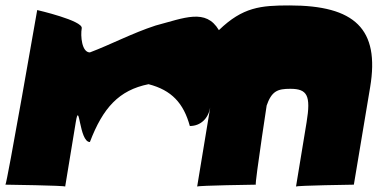

<svg xmlns="http://www.w3.org/2000/svg" viewBox="-169 -680 1390 707"><path d="M71 7 110 -230C124 -316 122 -157 162 -157C210 -283 269 -348 378 -370C463 -348 507 -300 530 -216C570 -216 598 -244 605 -284L557 7C558 3 773 0 773 0C768 0 822 -352 822 -352C822 -352 817 -317 812 -289C831 -345 853 -353 900 -353C963 -353 976 -328 960 -230L921 7C922 3 1134 0 1134 0L1194 -359C1230 -574 1137 -660 897 -660C791 -660 725 -654 637 -569C589 -650 510 -614 404 -586C318 -558 239 -516 162 -487C132 -487 127 -548 132 -576C137 -604 -32 -643 -32 -643C-32 -643 -144 0 -149 0C-149 0 72 3 71 7Z"/></svg>

Font: PlasticEraser
Style: It
Weight: 400
Foundry: Cannot Into Space Fonts
Version: Version 0.43